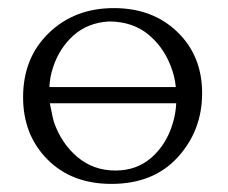

<svg xmlns="http://www.w3.org/2000/svg" viewBox="-20 -447 563 474"><path d="M255 7Q157 7 97 -53.5Q37 -114 37 -207Q37 -304 100.5 -365.5Q164 -427 261 -427Q357 -427 418 -368Q479 -309 479 -217Q479 -125 419 -59Q359 7 255 7ZM113 -146Q132 -92 171.5 -59Q211 -26 265 -26Q318 -26 354.5 -58.5Q391 -91 406 -141Q414 -166 415 -192H103Q111 -152 113 -146ZM249 -394Q197 -391 162 -360Q127 -329 111 -281Q103 -257 102 -232H414Q412 -253 406 -271Q389 -325 349 -359.5Q309 -394 249 -394Z"/></svg>

Font: Forum
Style: Regular
Weight: 400
Designer: Denis Masharov
Foundry: Denis Masharov
Version: Version 1.000